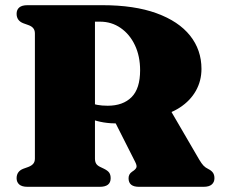

<svg xmlns="http://www.w3.org/2000/svg" viewBox="-20 -720 869 740"><path d="M756.5 -454.5Q756.5 -408.5 735 -370.2Q713.5 -332 673.5 -305.8Q633.5 -279.5 577.5 -269.5Q551 -264.5 529.5 -258.8Q508 -253 486.2 -248.5Q464.5 -244 436.5 -244Q405.5 -244 379.5 -248.2Q353.5 -252.5 332.8 -260.5Q312 -268.5 294.5 -279L295 -341Q308.5 -331.5 323 -325.2Q337.5 -319 355 -315.8Q372.5 -312.5 395 -312.5Q454 -312.5 487 -345.5Q520 -378.5 520 -449Q520 -503.5 500 -545.8Q480 -588 445 -612.2Q410 -636.5 365.5 -636.5H346V-109Q346 -96.5 350.8 -89Q355.5 -81.5 366.5 -76.5L381 -69.5Q396 -62 401.2 -54Q406.5 -46 406.5 -33Q406.5 0 364.5 0H86Q64.5 0 54.2 -9Q44 -18 44 -33Q44 -59.5 69.5 -69.5L89 -76.5Q102 -81.5 108.2 -89Q114.5 -96.5 114.5 -109V-591Q114.5 -603.5 108.2 -611.2Q102 -619 89 -623.5L69.5 -630.5Q44 -640.5 44 -667Q44 -682.5 54.2 -691.2Q64.5 -700 86 -700H374.5Q498 -700 583.2 -669Q668.5 -638 712.5 -582.8Q756.5 -527.5 756.5 -454.5ZM412.5 -271 636.5 -296 748 -104.5Q757 -89.5 764.2 -81.8Q771.5 -74 783 -68.5Q795 -62.5 800.8 -54.2Q806.5 -46 806.5 -33Q806.5 -18 796.2 -9Q786 0 764.5 0H515.5Q475.5 0 475.5 -33Q475.5 -41 478.8 -47.2Q482 -53.5 489.5 -58.5L496 -63Q505 -70 506.2 -76.5Q507.5 -83 501 -96Z"/></svg>

Font: Fraunces Black
Style: Regular
Weight: 900
Version: Version 1.000;[b76b70a41]